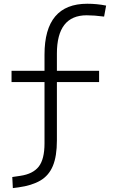

<svg xmlns="http://www.w3.org/2000/svg" viewBox="-20 -762 626 1015"><path d="M47.9 232.4 44.9 173.8 87.4 167.5Q154.3 157.7 184.8 118.7Q215.3 79.6 215.3 -4.4V-328.1H41V-387.7H215.3V-473.6Q215.3 -742.2 441.4 -742.2Q492.7 -742.2 541 -732.4L530.3 -674.3Q477.5 -681.2 438.5 -681.2Q280.8 -681.2 280.8 -478.5V-387.7H503.9V-328.1H280.8V-19.5Q280.8 64 259.5 115Q238.3 166 193.4 192.4Q148.4 218.8 77.6 228.5Z"/></svg>

Font: CaskaydiaCove NFP Light
Style: Regular
Weight: 300
Designer: Aaron Bell
Foundry: Saja Typeworks
Version: Version 2111.001; VTT 6.35;Nerd Fonts 3.1.1